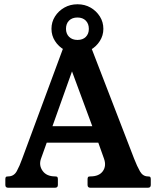

<svg xmlns="http://www.w3.org/2000/svg" viewBox="-20 -879 732 899"><path d="M608 -136Q622 -100 635.5 -76.5Q649 -53 673 -53Q682 -53 684 -49.5Q686 -46 686 -40V-13Q686 0 673 0H403Q390 0 390 -13V-40Q390 -46 392 -49.5Q394 -53 403 -53Q444 -53 461.5 -77.5Q479 -102 467 -136L436 -223L453 -211H186L202 -220L172 -136Q161 -105 179.5 -79Q198 -53 238 -53Q247 -53 249 -49.5Q251 -46 251 -40V-13Q251 0 238 0H18Q5 0 5 -13V-40Q5 -46 7 -49.5Q9 -53 18 -53Q45 -53 58.5 -77.5Q72 -102 84 -136L274 -649Q277 -660 289 -660H395Q405 -660 410 -649ZM216 -261 213 -288H425L424 -256L310 -564H324ZM343 -630Q308.8 -630 281.4 -645.5Q254 -661 237.5 -686.9Q221 -712.7 221 -744Q221 -776 237.5 -802Q254 -828 281.4 -843.5Q308.8 -859 343 -859Q377 -859 404 -843.5Q431 -828 447.5 -802Q464 -776 464 -743.8Q464 -713 447.5 -687Q431 -661 404 -645.5Q377 -630 343 -630ZM289 -744.1Q289 -721 303.5 -706.5Q318.1 -692 343 -692Q367.5 -692 381.7 -706.2Q396 -720.5 396 -743.6Q396 -768 381.6 -782.5Q367.3 -797 342.6 -797Q318 -797 303.5 -782.8Q289 -768.5 289 -744.1Z"/></svg>

Font: Young Serif Light
Style: Regular
Weight: 300
Designer: Bastien Sozeau
Foundry: NBR — Bastien Sozeau
Version: Version 5.001